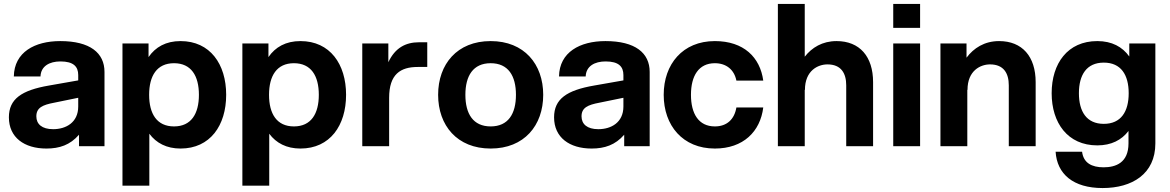

<svg xmlns="http://www.w3.org/2000/svg" viewBox="-20 -740 5921 972"><path d="M380 0H509V-376C509 -472 436 -532 285 -532C156 -532 52 -476 50 -353H185C187 -405 230 -429 286 -429C352 -429 376 -403 376 -360V-333L228 -307C89 -283 25 -239 25 -146C25 -44 103 12 215 12C281 12 335 -6 380 -58ZM164 -151C164 -195 196 -209 254 -220L376 -245V-201C376 -119 313 -86 249 -86C192 -86 164 -112 164 -151Z M600 -520V200H736V-63C771 -16 823 12 894 12C1044 12 1125 -105 1125 -260C1125 -415 1044 -532 894 -532C820 -532 767 -502 732 -451V-520ZM735 -260C735 -356 774 -420 861 -420C948 -420 987 -356 987 -260C987 -164 948 -100 861 -100C774 -100 735 -164 735 -260Z M1207 -520V200H1343V-63C1378 -16 1430 12 1501 12C1651 12 1732 -105 1732 -260C1732 -415 1651 -532 1501 -532C1427 -532 1374 -502 1339 -451V-520ZM1342 -260C1342 -356 1381 -420 1468 -420C1555 -420 1594 -356 1594 -260C1594 -164 1555 -100 1468 -100C1381 -100 1342 -164 1342 -260Z M1814 0H1950V-245C1950 -364 2007 -401 2095 -401H2143V-526H2101C2034 -526 1980 -498 1946 -425V-520H1814Z M2464 12C2634 12 2730 -105 2730 -260C2730 -415 2634 -532 2464 -532C2294 -532 2198 -415 2198 -260C2198 -105 2294 12 2464 12ZM2336 -260C2336 -356 2375 -420 2464 -420C2553 -420 2592 -356 2592 -260C2592 -164 2553 -100 2464 -100C2375 -100 2336 -164 2336 -260Z M3140 0H3269V-376C3269 -472 3196 -532 3045 -532C2916 -532 2812 -476 2810 -353H2945C2947 -405 2990 -429 3046 -429C3112 -429 3136 -403 3136 -360V-333L2988 -307C2849 -283 2785 -239 2785 -146C2785 -44 2863 12 2975 12C3041 12 3095 -6 3140 -58ZM2924 -151C2924 -195 2956 -209 3014 -220L3136 -245V-201C3136 -119 3073 -86 3009 -86C2952 -86 2924 -112 2924 -151Z M3599 12C3743 12 3829 -74 3844 -196H3708C3698 -136 3660 -100 3599 -100C3517 -100 3478 -164 3478 -260C3478 -356 3517 -420 3599 -420C3657 -420 3697 -387 3708 -332H3844C3828 -450 3745 -532 3599 -532C3436 -532 3340 -415 3340 -260C3340 -105 3436 12 3599 12Z M3918 0H4054V-285H4055C4055 -383 4121 -414 4169 -414C4239 -414 4264 -368 4264 -308V0H4400V-324C4400 -454 4332 -532 4215 -532C4143 -532 4090 -499 4054 -453V-720H3918Z M4502 0H4638V-520H4502ZM4502 -599H4638V-720H4502Z M5087 -308V0H5223V-324C5223 -454 5155 -532 5038 -532C4963 -532 4909 -496 4873 -448V-520H4741V0H4877V-285H4878C4878 -383 4944 -414 4992 -414C5062 -414 5087 -368 5087 -308Z M5562 212C5711 212 5829 141 5829 -14V-520H5697V-454C5662 -503 5609 -532 5535 -532C5385 -532 5304 -419 5304 -268C5304 -118 5385 -4 5535 -4C5606 -4 5658 -31 5693 -77V-14C5693 85 5627 107 5567 107C5507 107 5465 85 5458 28H5324C5331 141 5413 212 5562 212ZM5442 -268C5442 -361 5481 -423 5568 -423C5655 -423 5694 -361 5694 -268C5694 -175 5655 -113 5568 -113C5481 -113 5442 -175 5442 -268Z"/></svg>

Font: Aspekta 650
Style: Regular
Weight: 650
Designer: Ivo Dolenc
Version: Version 2.000